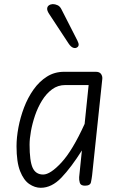

<svg xmlns="http://www.w3.org/2000/svg" viewBox="-20 -882 571 912"><path d="M173.5 10Q145.5 10 119 -8Q92.5 -26 75.5 -69Q58.5 -112 58.5 -187.5Q58.5 -228.5 67.5 -276.5Q76.5 -324.5 94.2 -371.2Q112 -418 139.2 -456.5Q166.5 -495 202.8 -518Q239 -541 285 -541H435Q452.5 -541 459.8 -530.8Q467 -520.5 466 -508L417.5 -49Q415.5 -32.5 412 -16.2Q408.5 0 383.5 0Q363 0 359 -14Q355 -28 356 -40.5L369 -167.5Q317.5 -86 271.5 -38Q225.5 10 173.5 10ZM185 -53Q219 -53 271.8 -110Q324.5 -167 382 -293.5L401 -478H290Q255 -478 227.5 -457.8Q200 -437.5 179.8 -404.8Q159.5 -372 146.5 -333.8Q133.5 -295.5 127 -259Q120.5 -222.5 120.5 -195Q120.5 -116.5 135.2 -84.8Q150 -53 185 -53ZM345.5 -656.5Q337.5 -651.5 327 -655.5Q316.5 -659.5 306 -675L213 -816.5Q203.5 -831 204 -841Q204.5 -851 212.2 -856.5Q220 -862 230.5 -862.5Q242 -862.5 253.5 -857.2Q265 -852 272 -837.5L347.5 -689.5Q354.5 -675.5 353.5 -668Q352.5 -660.5 345.5 -656.5Z"/></svg>

Font: Edu NSW ACT Cursive
Style: Regular
Weight: 400
Designer: Tina and Corey Anderson, Eben Sorkin, Mirko Velimirovic
Foundry: Sorkin Type Co.
Version: Version 2.000